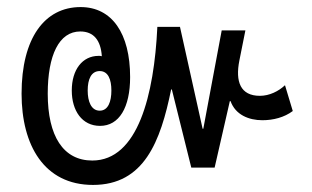

<svg xmlns="http://www.w3.org/2000/svg" viewBox="-20 -552 881 543"><path d="M243 -29C387 -29 434 -151 464 -299H466L521 -78H587L630 -266H632C646 -227 684 -212 722 -212C753 -212 784 -220 808 -238L786 -311C768 -294 742 -281 715 -281C660 -281 645 -321 657 -381L674 -466H607L555 -188H553L489 -476H425C416 -284 370 -98 241 -98C159 -98 115 -167 115 -287C115 -396 147 -463 207 -463C245 -463 265 -438 268 -393C265 -394 262 -394 259 -394C213 -394 183 -355 183 -296C183 -239 212 -196 263 -196C317 -196 348 -248 348 -334C348 -457 297 -532 208 -532C106 -532 41 -444 41 -287C41 -141 105 -29 243 -29ZM262 -239C238 -239 228 -265 228 -296C228 -328 238 -351 262 -351C286 -351 295 -327 295 -296C295 -265 286 -239 262 -239Z"/></svg>

Font: Noto Sans Thai Looped ExtraCondensed
Style: Regular
Weight: 400
Width: 2
Designer: Sasikarn Vongin, Ben Mitchell
Foundry: The Fontpad Ltd
Version: Version 1.001